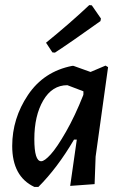

<svg xmlns="http://www.w3.org/2000/svg" viewBox="-20 -727 487 755"><path d="M331 -707 341 -706 377 -654 375 -644Q256 -559 196 -520L186 -521L161 -559Q257 -637 331 -707ZM264 -468H269L336 -444L395 -469L405 -463L356 -111L352 -3L256 4L282 -178H271Q206 -67 131 8H115Q28 -33 28 -153Q28 -261 90 -353.5Q152 -446 264 -468ZM115 -180Q115 -93 142 -93Q155 -93 179.5 -120Q204 -147 239.5 -209Q275 -271 307 -352L308 -356V-368L245 -392Q185 -392 150 -332Q115 -272 115 -180Z"/></svg>

Font: Alegreya Sans SC Medium
Style: Italic
Weight: 500
Italic angle: -7°
Designer: Juan Pablo del Peral
Foundry: Huerta Tipografica
Version: Version 2.007